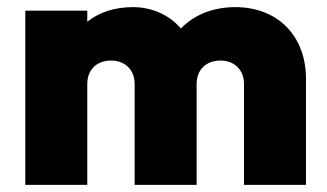

<svg xmlns="http://www.w3.org/2000/svg" viewBox="-20 -519 919 539"><path d="M51 0H225V-283C225 -324 252 -349 292 -349C330 -349 358 -324 358 -283V0H532V-283C532 -324 559 -349 599 -349C637 -349 665 -324 665 -283V0H839V-297C839 -423 755 -499 641 -499C579 -499 525 -478 488 -439C455 -477 407 -499 353 -499C303 -499 259 -485 225 -458V-489H51Z"/></svg>

Font: MV Cash ExtraBold
Style: Regular
Weight: 800
Designer: Rodrigo Fuenzalida
Foundry: fragTYPE
Version: Version 1.100;Glyphs 3.1.2 (3151)